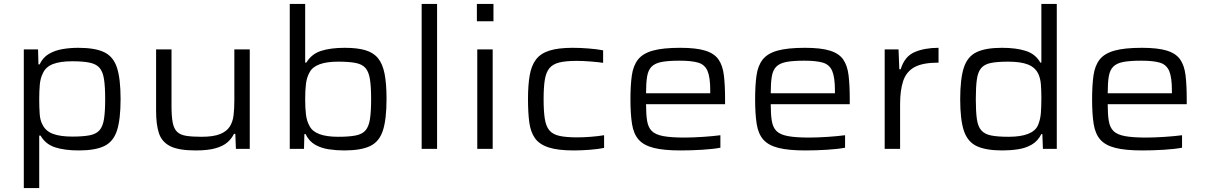

<svg xmlns="http://www.w3.org/2000/svg" viewBox="-20 -763 6179 984"><path d="M102 201V-510H175L177 -433H183Q200 -469 231 -487Q262 -505 301 -511.5Q340 -518 381 -518Q467 -518 514 -495.5Q561 -473 579.5 -416Q598 -359 598 -256Q598 -151 579.5 -94Q561 -37 514.5 -14.5Q468 8 384 8Q311 8 262 -8Q213 -24 188 -68H181V201ZM350 -63Q405 -63 439 -69.5Q473 -76 490 -95.5Q507 -115 513 -153Q519 -191 519 -255Q519 -319 513 -357.5Q507 -396 490 -415.5Q473 -435 439 -442Q405 -449 350 -449Q288 -449 251 -434.5Q214 -420 200 -388Q187 -363 184 -329.5Q181 -296 181 -255Q181 -211 183.5 -178Q186 -145 198 -124Q214 -91 251.5 -77Q289 -63 350 -63Z M983 8Q895 8 852 -14Q809 -36 794.5 -80.5Q780 -125 780 -193V-510H859V-219Q859 -167 865 -135.5Q871 -104 887 -88Q903 -72 933.5 -67Q964 -62 1013 -62Q1073 -62 1107 -75.5Q1141 -89 1157 -113.5Q1173 -138 1177 -172Q1181 -206 1181 -248V-510H1260V0H1189L1186 -77H1179Q1167 -52 1145 -33Q1123 -14 1084 -3Q1045 8 983 8Z M1744 8Q1703 8 1664 2Q1625 -4 1594 -22Q1563 -40 1546 -76H1540L1538 0H1465V-743H1544V-442H1550Q1576 -486 1625 -502Q1674 -518 1747 -518Q1810 -518 1851.5 -506Q1893 -494 1917 -465Q1941 -436 1951 -385Q1961 -334 1961 -256Q1961 -152 1942.5 -94.5Q1924 -37 1877 -14.5Q1830 8 1744 8ZM1713 -62Q1768 -62 1802 -68.5Q1836 -75 1853 -94.5Q1870 -114 1876 -152.5Q1882 -191 1882 -255Q1882 -318 1876 -356.5Q1870 -395 1853 -414.5Q1836 -434 1802 -440.5Q1768 -447 1713 -447Q1596 -447 1567 -393Q1552 -367 1548 -333Q1544 -299 1544 -255Q1544 -211 1548 -176.5Q1552 -142 1567 -116Q1595 -62 1713 -62Z M2141 0V-743H2220V0Z M2424 -654V-743H2509V-654ZM2426 0V-510H2505V0Z M2920 8Q2839 8 2791.5 -7.5Q2744 -23 2721.5 -55Q2699 -87 2692.5 -136.5Q2686 -186 2686 -256Q2686 -326 2694.5 -376Q2703 -426 2726.5 -457.5Q2750 -489 2795.5 -503.5Q2841 -518 2915 -518Q2954 -518 2997.5 -514.5Q3041 -511 3071 -505V-441Q3044 -445 3005.5 -448Q2967 -451 2935 -451Q2879 -451 2845.5 -442.5Q2812 -434 2795 -412.5Q2778 -391 2772 -353Q2766 -315 2766 -255Q2766 -194 2772 -155Q2778 -116 2795.5 -95Q2813 -74 2847.5 -66.5Q2882 -59 2938 -59Q2971 -59 3008.5 -62Q3046 -65 3076 -70V-5Q3048 1 3004 4.5Q2960 8 2920 8Z M3468 8Q3382 8 3330.5 -5Q3279 -18 3253 -47.5Q3227 -77 3219 -128Q3211 -179 3211 -254Q3211 -325 3218 -375.5Q3225 -426 3249.5 -457.5Q3274 -489 3325.5 -503.5Q3377 -518 3466 -518Q3548 -518 3594.5 -503.5Q3641 -489 3662.5 -458Q3684 -427 3690 -376.5Q3696 -326 3696 -254V-229H3291Q3291 -177 3296.5 -143.5Q3302 -110 3320.5 -91.5Q3339 -73 3379 -65.5Q3419 -58 3487 -58Q3529 -58 3582 -61.5Q3635 -65 3672 -70V-6Q3636 1 3579 4.5Q3522 8 3468 8ZM3291 -285H3620V-300Q3620 -367 3606 -399.5Q3592 -432 3558 -442Q3524 -452 3463 -452Q3405 -452 3371 -445.5Q3337 -439 3319.5 -421.5Q3302 -404 3296.5 -371Q3291 -338 3291 -285Z M4107 8Q4021 8 3969.5 -5Q3918 -18 3892 -47.5Q3866 -77 3858 -128Q3850 -179 3850 -254Q3850 -325 3857 -375.5Q3864 -426 3888.5 -457.5Q3913 -489 3964.5 -503.5Q4016 -518 4105 -518Q4187 -518 4233.5 -503.5Q4280 -489 4301.5 -458Q4323 -427 4329 -376.5Q4335 -326 4335 -254V-229H3930Q3930 -177 3935.5 -143.5Q3941 -110 3959.5 -91.5Q3978 -73 4018 -65.5Q4058 -58 4126 -58Q4168 -58 4221 -61.5Q4274 -65 4311 -70V-6Q4275 1 4218 4.5Q4161 8 4107 8ZM3930 -285H4259V-300Q4259 -367 4245 -399.5Q4231 -432 4197 -442Q4163 -452 4102 -452Q4044 -452 4010 -445.5Q3976 -439 3958.5 -421.5Q3941 -404 3935.5 -371Q3930 -338 3930 -285Z M4514 0V-510H4585L4589 -408H4596Q4616 -474 4667.5 -496Q4719 -518 4790 -518V-442Q4709 -442 4667 -419Q4625 -396 4609 -348.5Q4593 -301 4593 -229V0Z M5117 8Q5032 8 4985 -14.5Q4938 -37 4919.5 -94Q4901 -151 4901 -254Q4901 -359 4919.5 -416Q4938 -473 4984.5 -495.5Q5031 -518 5115 -518Q5188 -518 5237.5 -502Q5287 -486 5312 -442H5317V-743H5396V0H5325L5322 -76H5317Q5299 -40 5268 -22Q5237 -4 5198 2Q5159 8 5117 8ZM5149 -62Q5274 -62 5300 -122Q5312 -151 5314.5 -184Q5317 -217 5317 -262Q5317 -300 5314.5 -331Q5312 -362 5301 -385Q5285 -418 5248 -432.5Q5211 -447 5147 -447Q5092 -447 5059 -440.5Q5026 -434 5009 -414.5Q4992 -395 4986.5 -356.5Q4981 -318 4981 -255Q4981 -191 4986.5 -152.5Q4992 -114 5009.5 -94.5Q5027 -75 5060.5 -68.5Q5094 -62 5149 -62Z M5834 8Q5748 8 5696.5 -5Q5645 -18 5619 -47.5Q5593 -77 5585 -128Q5577 -179 5577 -254Q5577 -325 5584 -375.5Q5591 -426 5615.5 -457.5Q5640 -489 5691.5 -503.5Q5743 -518 5832 -518Q5914 -518 5960.5 -503.5Q6007 -489 6028.5 -458Q6050 -427 6056 -376.5Q6062 -326 6062 -254V-229H5657Q5657 -177 5662.5 -143.5Q5668 -110 5686.5 -91.5Q5705 -73 5745 -65.5Q5785 -58 5853 -58Q5895 -58 5948 -61.5Q6001 -65 6038 -70V-6Q6002 1 5945 4.5Q5888 8 5834 8ZM5657 -285H5986V-300Q5986 -367 5972 -399.5Q5958 -432 5924 -442Q5890 -452 5829 -452Q5771 -452 5737 -445.5Q5703 -439 5685.5 -421.5Q5668 -404 5662.5 -371Q5657 -338 5657 -285Z"/></svg>

Font: Saira Expanded
Style: Regular
Weight: 400
Width: 7
Designer: Hector Gatti with collaboration of the Omnibus-Type team
Foundry: Omnibus-Type
Version: Version 1.100; ttfautohint (v1.8.3)